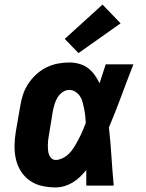

<svg xmlns="http://www.w3.org/2000/svg" viewBox="-20 -811 640 839"><path d="M223 8Q193 8 163.5 1.5Q134 -5 110.5 -21.5Q87 -38 71.5 -62.5Q56 -87 49.5 -115.5Q43 -144 43.5 -174.5Q44 -205 49 -235L68 -345Q72 -371 80 -396Q88 -421 102.5 -443.5Q117 -466 137.5 -485Q158 -504 182 -516Q206 -528 231.5 -533Q257 -538 283 -538Q305 -538 326.5 -532Q348 -526 364.5 -513.5Q381 -501 393.5 -483.5Q406 -466 415 -447Q422 -468 428.5 -488.5Q435 -509 442 -530H563Q536 -461 510.5 -392Q485 -323 456 -254Q463 -191 467 -127.5Q471 -64 477 0H357Q357 -17 357 -34Q357 -51 357 -68Q344 -52 329.5 -38Q315 -24 297.5 -13.5Q280 -3 261 2.5Q242 8 223 8ZM223 -112Q236 -112 249 -117.5Q262 -123 273 -132Q284 -141 292.5 -152Q301 -163 308 -175Q315 -187 321.5 -199Q328 -211 334 -223.5Q340 -236 345 -249Q350 -262 355 -274Q354 -289 352.5 -304Q351 -319 348 -333.5Q345 -348 341.5 -362.5Q338 -377 330.5 -389Q323 -401 310.5 -409.5Q298 -418 283 -418Q267 -418 253.5 -408.5Q240 -399 231.5 -385Q223 -371 218.5 -356Q214 -341 211 -326L193 -216Q191 -205 190 -195Q189 -185 189 -174.5Q189 -164 190 -154Q191 -144 194.5 -134.5Q198 -125 205.5 -118.5Q213 -112 223 -112ZM323 -579 263 -641 428 -791 507 -709Z"/></svg>

Font: Iosevka Slab Heavy Extended
Style: Italic
Weight: 900
Width: 7
Italic angle: -9°
Monospace: yes
Designer: Belleve Invis
Foundry: Belleve Invis
Version: Version 11.1.0; ttfautohint (v1.8.3)